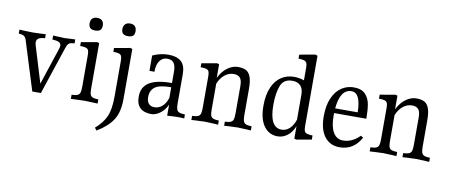

<svg xmlns="http://www.w3.org/2000/svg" viewBox="-73 -962 3463 1477"><g transform="rotate(10 1658.0 -224.0)"><path d="M448 -421Q415 -420 403.5 -410Q392 -400 383 -372L259 0H192L73 -381Q66 -403 52.5 -411.5Q39 -420 12 -421V-452L48 -450Q98 -448 114 -448Q128 -448 182 -450L218 -452V-421Q183 -419 167.5 -408.5Q152 -398 152 -379Q152 -368 157 -351L242 -72H243L335 -350Q343 -372 343 -384Q343 -402 327 -410.5Q311 -419 275 -421V-452Q311 -450 319 -450Q355 -448 363 -448Q372 -448 406 -450Q414 -450 448 -452Z M494 -28Q526 -29 540 -35.5Q554 -42 559 -56.5Q564 -71 564 -102V-349Q564 -375 559 -387Q554 -399 539.5 -404Q525 -409 494 -409V-439L618 -461L634 -456V-102Q634 -71 638.5 -56.5Q643 -42 657.5 -35.5Q672 -29 703 -28V4Q665 2 655 2Q609 0 600 0Q590 0 544 2Q534 2 494 4ZM638 -594Q638 -569 625.5 -557.5Q613 -546 586 -546Q560 -546 547.5 -557.5Q535 -569 535 -594Q535 -618 548 -631.5Q561 -645 586 -645Q612 -645 625 -631.5Q638 -618 638 -594Z M894 -594Q894 -569 881.5 -558Q869 -547 843 -547Q817 -547 804 -558Q791 -569 791 -594Q791 -618 804.5 -632Q818 -646 843 -646Q868 -646 881 -632.5Q894 -619 894 -594ZM893 -456V-63Q893 39 853 100Q813 161 730 210L715 190Q773 140 797.5 84Q822 28 822 -72V-349Q822 -375 817 -387Q812 -399 797.5 -404Q783 -409 753 -409V-439L877 -461Z M1379 -30V1Q1360 -1 1326 -1Q1302 -1 1246 3V-84Q1228 -41 1192.5 -14.5Q1157 12 1123 12Q1066 12 1035.5 -16.5Q1005 -45 1005 -104Q1005 -179 1062 -215Q1119 -251 1239 -251V-337Q1239 -385 1223.5 -407Q1208 -429 1171 -429Q1135 -429 1113 -399Q1091 -369 1091 -313H1052V-433Q1113 -461 1175 -461Q1240 -461 1274.5 -431Q1309 -401 1309 -332V-105Q1309 -73 1314 -58.5Q1319 -44 1333 -37.5Q1347 -31 1379 -30ZM1239 -135V-218Q1148 -218 1112.5 -191.5Q1077 -165 1077 -113Q1077 -79 1093 -61.5Q1109 -44 1137 -44Q1172 -44 1198.5 -67.5Q1225 -91 1239 -135Z M1900 -29V3L1872 1Q1821 -2 1796 -2Q1771 -2 1721 1L1691 3V-29Q1722 -30 1736.5 -36.5Q1751 -43 1756 -58Q1761 -73 1761 -104V-321Q1761 -366 1744.5 -384Q1728 -402 1696 -402Q1657 -402 1625 -376Q1593 -350 1575 -305V-104Q1575 -72 1579.5 -57.5Q1584 -43 1598.5 -36.5Q1613 -30 1644 -29V3L1616 1Q1565 -2 1540 -2Q1515 -2 1465 1L1435 3V-29Q1467 -30 1481 -36.5Q1495 -43 1500 -57.5Q1505 -72 1505 -104V-349Q1505 -375 1500 -387Q1495 -399 1480.5 -404Q1466 -409 1435 -409V-440L1555 -461L1571 -456V-350Q1598 -404 1637.5 -432.5Q1677 -461 1719 -461Q1759 -461 1782.5 -448Q1806 -435 1818 -402Q1830 -369 1830 -308V-104Q1830 -73 1835 -58Q1840 -43 1854.5 -36.5Q1869 -30 1900 -29Z M2374 -41V-9L2255 12L2240 6V-90Q2220 -40 2185 -14Q2150 12 2109 12Q2042 12 2002 -43.5Q1962 -99 1962 -201Q1962 -288 1988 -346.5Q2014 -405 2058 -433Q2102 -461 2155 -461Q2196 -461 2235 -448V-544Q2235 -569 2230 -581.5Q2225 -594 2210.5 -599Q2196 -604 2165 -605V-636L2289 -658L2305 -652V-101Q2305 -76 2310 -64Q2315 -52 2329.5 -47Q2344 -42 2374 -41ZM2235 -140V-335Q2235 -382 2212.5 -405.5Q2190 -429 2148 -429Q2081 -429 2058.5 -371.5Q2036 -314 2036 -221Q2036 -44 2131 -44Q2165 -44 2192.5 -69Q2220 -94 2235 -140Z M2760 -92Q2703 12 2594 12Q2519 12 2476 -43.5Q2433 -99 2433 -202Q2433 -288 2459 -346Q2485 -404 2528 -432.5Q2571 -461 2623 -461Q2684 -461 2713.5 -429.5Q2743 -398 2751 -352.5Q2759 -307 2759 -240H2507V-220Q2507 -134 2534 -89Q2561 -44 2611 -44Q2681 -44 2741 -104ZM2509 -277H2685Q2683 -429 2611 -429Q2523 -429 2509 -277Z M3293 -29V3L3265 1Q3214 -2 3189 -2Q3164 -2 3114 1L3084 3V-29Q3115 -30 3129.5 -36.5Q3144 -43 3149 -58Q3154 -73 3154 -104V-321Q3154 -366 3137.5 -384Q3121 -402 3089 -402Q3050 -402 3018 -376Q2986 -350 2968 -305V-104Q2968 -72 2972.5 -57.5Q2977 -43 2991.5 -36.5Q3006 -30 3037 -29V3L3009 1Q2958 -2 2933 -2Q2908 -2 2858 1L2828 3V-29Q2860 -30 2874 -36.5Q2888 -43 2893 -57.5Q2898 -72 2898 -104V-349Q2898 -375 2893 -387Q2888 -399 2873.5 -404Q2859 -409 2828 -409V-440L2948 -461L2964 -456V-350Q2991 -404 3030.5 -432.5Q3070 -461 3112 -461Q3152 -461 3175.5 -448Q3199 -435 3211 -402Q3223 -369 3223 -308V-104Q3223 -73 3228 -58Q3233 -43 3247.5 -36.5Q3262 -30 3293 -29Z"/></g></svg>

Font: Gupter
Style: Regular
Weight: 400
Designer: Octavio Pardo
Version: Version 1.000